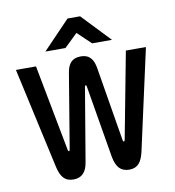

<svg xmlns="http://www.w3.org/2000/svg" viewBox="-78 -750 757 829"><g transform="rotate(-10 300.0 -335.5)"><path d="M242 -56 296 -377C297 -384 303 -384 304 -377L358 -56C367 -13 385 9 423 9C461 9 477 -15 487 -56L585 -500H497L425 -121C424 -117 423 -115 420 -115C418 -115 417 -117 416 -121L362 -447C356 -482 342 -509 300 -509C261 -509 244 -486 238 -447L184 -122C183 -117 182 -115 180 -115C178 -115 176 -116 175 -122L103 -500H15L113 -56C123 -15 139 9 178 9C213 9 235 -11 242 -56ZM154 -556H242L300 -612L359 -556H446L328 -680H273Z"/></g></svg>

Font: LT Wave Mono Medium
Style: Regular
Weight: 500
Designer: Daniel Lyons
Version: Version 2.5 (Glyphs App)